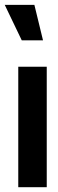

<svg xmlns="http://www.w3.org/2000/svg" viewBox="-51 -783 241 803"><path d="M-31.2 -762.7H92.8L128.9 -614.3H40ZM25.4 0V-503.9H144.5V0Z"/></svg>

Font: Post No Bills Colombo
Style: ExtraBold
Weight: 900
Designer: Kosala Senevirathne, Siva Puranthara, Lasantha Premarathna, Tharique Azeez
Foundry: Mooniak
Version: Version 1.220 ; ttfautohint (v1.5)